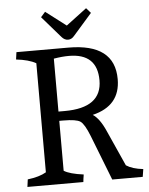

<svg xmlns="http://www.w3.org/2000/svg" viewBox="-58 -900 736 947"><g transform="rotate(-5 310.5 -426.5)"><path d="M300 -667Q529 -667 529 -491Q529 -359 391 -326Q425 -304 453 -240L532 -64Q562 -44 616 -38L610 0H459L372 -223Q348 -284 328 -297.5Q308 -311 244 -311H224V-64Q252 -46 321 -37Q317 -13 316 0H39L44 -37Q102 -44 136 -64V-604Q101 -624 38 -631L43 -667ZM299 -626Q265 -626 224 -619V-357H255Q439 -357 439 -493Q439 -626 299 -626ZM333 -722Q320 -706 302.5 -706Q285 -706 271 -722L179 -828L201 -853L302 -776L404 -853L426 -828Z"/></g></svg>

Font: Caladea
Style: Regular
Weight: 400
Designer: Carolina Giovagnoli and Andres Torresi
Foundry: Carolina Giovagnoli and Andres Torresi
Version: Version 1.002